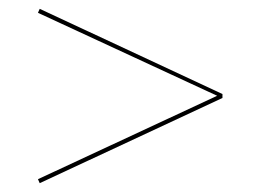

<svg xmlns="http://www.w3.org/2000/svg" viewBox="-20 -448 590 435"><path d="M484 -235V-226L70 -33L66 -42L472 -231L66 -419L70 -428Z"/></svg>

Font: Ysabeau Infant Hairline
Style: Regular
Weight: 100
Designer: Christian Thalmann (Catharsis Fonts)
Version: Version 0.003